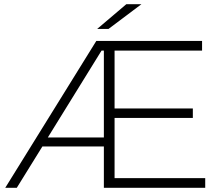

<svg xmlns="http://www.w3.org/2000/svg" viewBox="-20 -895 1062 915"><path d="M60 0 182 -197H475V0H958V-46H526V-333H899V-378H526V-654H943V-700H439L5 0ZM464 -654H475V-240H208ZM497 -757 654 -875H582L443 -757Z"/></svg>

Font: Montserrat Light
Style: Regular
Weight: 300
Designer: Julieta Ulanovsky
Foundry: Julieta Ulanovsky
Version: Version 7.200